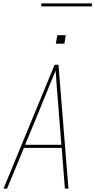

<svg xmlns="http://www.w3.org/2000/svg" viewBox="-20 -1119 565 1139"><path d="M1 0 304 -735H327L386 0H365L346 -242H122L22 0ZM344 -260 326 -490Q322 -542 317.5 -594.5Q313 -647 310 -700Q288 -647 266.5 -594.5Q245 -542 224 -490L129 -260ZM311 -860 320 -910H370L362 -860ZM225 -1081V-1099H525V-1081Z"/></svg>

Font: Iosevka SS04 Thin Oblique
Style: Regular
Weight: 100
Italic angle: -9°
Monospace: yes
Designer: Belleve Invis
Foundry: Belleve Invis
Version: Version 19.0.0; ttfautohint (v1.8.4)